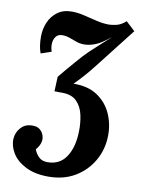

<svg xmlns="http://www.w3.org/2000/svg" viewBox="-87 -570 661 901"><g transform="rotate(10 243.0 -120.0)"><path d="M207 271Q142 271 98 248.5Q54 226 33.5 192Q13 158 15 124Q17 94 37 71.5Q57 49 88 48Q114 47 127.5 58Q141 69 146 84Q151 99 149 112Q146 133 127 155Q135 176 150 190.5Q165 205 191 205Q250 205 280.5 158Q311 111 312 35Q313 -3 305 -40.5Q297 -78 273 -103Q249 -128 202 -128Q187 -128 182 -128Q177 -128 174.5 -128.5Q172 -129 166 -128L169 -198Q186 -219 203 -239Q220 -259 235 -276Q268 -315 292 -338Q316 -361 337.5 -380Q359 -399 385 -423H384Q344 -390 316 -379.5Q288 -369 265 -369Q244 -369 226.5 -375.5Q209 -382 192 -388Q175 -394 156 -394Q136 -394 125.5 -379Q115 -364 115 -343Q115 -326 121 -309L71 -292Q65 -308 62 -327.5Q59 -347 59 -370Q59 -406 72.5 -438Q86 -470 113.5 -490.5Q141 -511 182 -511Q210 -511 241 -503.5Q272 -496 303.5 -488.5Q335 -481 363 -481Q374 -481 396.5 -485.5Q419 -490 443 -511L486 -471L337 -280Q313 -249 290.5 -224Q268 -199 248 -179Q317 -180 362 -150Q407 -120 429 -71Q451 -22 450 34Q449 99 418 153Q387 207 333 239Q279 271 207 271Z"/></g></svg>

Font: Lora Italic
Style: Italic
Weight: 400
Italic angle: -3°
Designer: Olga Karpushina, Alexei Vanyashin (Cyrillic)
Foundry: Cyreal
Version: Version 2.210; ttfautohint (v1.8.1.43-b0c9)